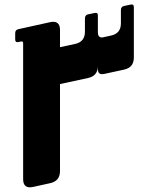

<svg xmlns="http://www.w3.org/2000/svg" viewBox="-20 -817 686 839"><path d="M199.2 -16.6C228 -22.9 242.2 -40.5 242.2 -70.3V-449.7L364.7 -476.1C393.6 -482.4 407.7 -500 407.7 -529.3V-515.1C407.7 -497.1 416.5 -490.2 434.1 -493.7L522 -512.7C550.8 -519 564.9 -536.6 564.9 -565.9V-785.6C564.9 -795.4 560.5 -798.8 550.8 -796.9L522.5 -791C512.7 -789.1 508.3 -782.7 508.3 -772.9V-714.8C508.3 -685.5 494.1 -668 465.3 -661.6L434.1 -654.8C430.7 -653.8 427.7 -653.3 424.8 -653.3C413.6 -653.3 407.7 -661.1 407.7 -675.3V-749C407.7 -758.8 403.3 -762.2 393.6 -760.3L365.2 -754.4C355.5 -752.4 351.1 -746.1 351.1 -736.3V-678.2C351.1 -648.9 336.9 -631.3 308.1 -625L242.2 -610.8V-685.5C242.2 -709.5 232.4 -721.7 212.9 -721.7C209 -721.7 204.1 -721.2 199.2 -720.2L60.5 -689.5C50.8 -687.5 46.4 -681.6 46.4 -671.9V-645C46.4 -635.3 50.8 -631.3 60.5 -633.3L71.3 -635.7C77.6 -637.2 81.1 -634.3 81.1 -627.9V-34.7C81.1 -10.7 90.8 1.5 110.4 1.5C114.3 1.5 119.1 1 124 0Z"/></svg>

Font: QTS-Omar 
Style: Regular
Weight: 400
Designer: Mohammed Abd El khaliq
Foundry: QafType Studio
Version: Version 1.001